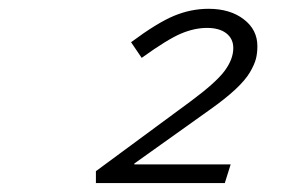

<svg xmlns="http://www.w3.org/2000/svg" viewBox="-20 -742 654 432"><path d="M195.8 -330.1V-356.9L409.2 -514.2Q465.8 -556.2 485.4 -582.5Q504.9 -608.9 504.9 -633.8Q504.9 -654.8 489.3 -667Q473.6 -679.2 445.8 -679.2Q417.5 -679.2 387 -666.3Q356.4 -653.3 298.8 -611.8L274.9 -647Q334 -690.9 371.8 -706.5Q409.7 -722.2 449.2 -722.2Q497.6 -722.2 528.3 -698.7Q559.1 -675.3 559.1 -638.2Q559.1 -622.6 555.9 -609.9Q552.7 -597.2 542.5 -579.6Q532.2 -562 509.8 -541Q487.3 -520 452.1 -495.1L282.2 -374V-372.1H499L485.8 -330.1Z"/></svg>

Font: IntelOne Mono Light
Style: Italic
Weight: 300
Italic angle: -16°
Designer: Fred Shallcrass
Foundry: Frere-Jones Type LLC
Version: Version 1.200;hotconv 1.1.0;makeotfexe 2.6.0;FJTRelease1.2